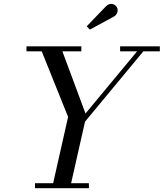

<svg xmlns="http://www.w3.org/2000/svg" viewBox="-20 -995 865 1015"><path d="M255 0 340 -377 190 -750H300L432 -395L725 -748H758L429.5 -352L350 0ZM165 0V-26.5H450V0ZM120 -723.5V-750H410V-723.5ZM615 -723.5V-750H825V-723.5ZM455 -838.5 438.5 -856 541.5 -963Q549.5 -970.5 557.8 -973Q566 -975.5 573.8 -974Q581.5 -972.5 587.8 -968Q594 -963.5 597.5 -957.5Q602.5 -949.5 602 -939.8Q601.5 -930 596.8 -921.8Q592 -913.5 584 -908.5Z"/></svg>

Font: Bodoni Moda 9pt
Style: Italic
Weight: 400
Italic angle: -13°
Designer: Owen Earl
Foundry: indestructible type
Version: Version 2.005